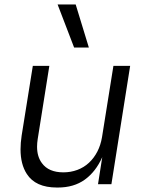

<svg xmlns="http://www.w3.org/2000/svg" viewBox="-20 -825 660 860"><path d="M235 15Q139 15 100 -46Q72 -89 72 -156Q72 -185 77 -218L127 -530H201L149 -203Q146 -184 146 -168Q146 -123 168 -94Q198 -53 264 -53Q297 -53 326.5 -64Q356 -75 378.5 -96Q401 -117 416 -146Q431 -175 437 -211L488 -530H563L479 0H419L438 -121Q409 -56 360 -20.5Q311 15 239 15ZM312 -612 238 -805H319L378 -612Z"/></svg>

Font: Sora Light
Style: Italic
Weight: 300
Designer: Jonathan Barnbrook, Juli√°n Moncada
Version: Version 1.000